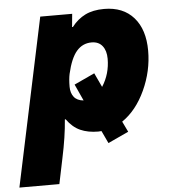

<svg xmlns="http://www.w3.org/2000/svg" viewBox="-95 -614 812 904"><g transform="rotate(-5 310.5 -161.5)"><path d="M353 9.8Q304.7 9.8 268.6 -6.3Q232.4 -22.5 205.1 -61H201.2Q195.3 20 173.8 120.1L148.9 240.2H-40L127.9 -553.2H278.8L272.9 -491.2H276.9Q303.7 -526.4 340.6 -544.7Q377.4 -563 430.2 -563Q520 -563 570.1 -506.1Q620.1 -449.2 620.1 -349.1Q620.1 -253.4 578.6 -163.3Q537.1 -73.2 469.2 -26.9L493.2 22.9L396 67.9L368.2 8.8ZM357.9 -265.1 389.2 -198.2Q426.8 -256.3 426.8 -328.1Q426.8 -366.2 408.9 -388.7Q391.1 -411.1 357.9 -411.1Q315.4 -411.1 287.1 -378.4Q258.8 -345.7 242.2 -272.9Q236.8 -249 236.8 -211.9Q236.8 -182.6 251.5 -163.8Q266.1 -145 296.9 -142.1L261.2 -220.2Z"/></g></svg>

Font: Open Sans Extrabold
Style: Italic
Weight: 800
Italic angle: -12°
Foundry: Ascender Corporation
Version: Version 1.10